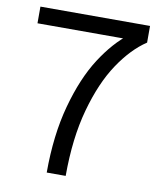

<svg xmlns="http://www.w3.org/2000/svg" viewBox="-80 -764 690 828"><g transform="rotate(10 265.0 -350.0)"><path d="M429 -647V-627H30V-700H510V-627Q445 -584 389.5 -501Q334 -418 299 -291.5Q264 -165 264 0H181Q181 -164 216.5 -294Q252 -424 308 -511Q364 -598 429 -647Z"/></g></svg>

Font: Uncut Sans VF
Style: Regular
Weight: 400
Designer: Kasper Nordkvist
Foundry: Uncut Type
Version: Version 1.100;FEAKit 1.0